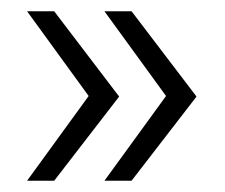

<svg xmlns="http://www.w3.org/2000/svg" viewBox="-20 -369 399 340"><path d="M76 -49H28L137 -199L28 -349H76L191 -198ZM213 -49H165L274 -199L165 -349H213L328 -198Z"/></svg>

Font: Rokkitt SemiBold Light
Style: Regular
Weight: 300
Version: Version 3.103